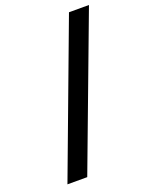

<svg xmlns="http://www.w3.org/2000/svg" viewBox="-153 -824 764 984"><g transform="rotate(-20 229.0 -332.0)"><path d="M40 81 349 -745H458L148 81Z"/></g></svg>

Font: Karla
Style: Bold Italic
Weight: 700
Italic angle: -8°
Designer: Jonathan Pinhorn
Version: Version 2.004;gftools[0.9.33]